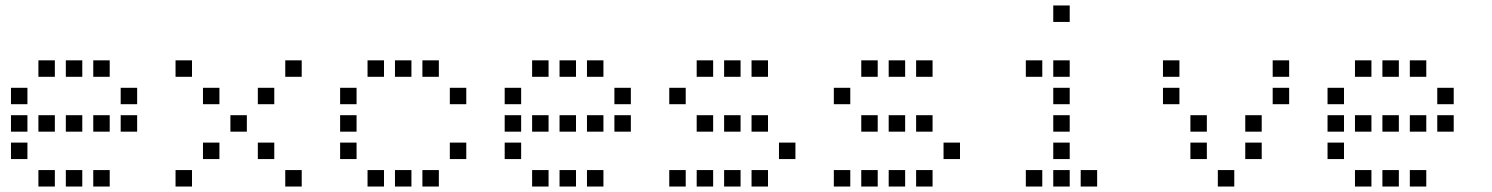

<svg xmlns="http://www.w3.org/2000/svg" viewBox="-20 -700 5440 700"><path d="M121 -480Q120 -480 120 -480Q120 -480 120 -479V-421Q120 -420 120 -420Q120 -420 121 -420H179Q180 -420 180 -420Q180 -420 180 -421V-479Q180 -480 180 -480Q180 -480 179 -480ZM221 -480Q220 -480 220 -480Q220 -480 220 -479V-421Q220 -420 220 -420Q220 -420 221 -420H279Q280 -420 280 -420Q280 -420 280 -421V-479Q280 -480 280 -480Q280 -480 279 -480ZM321 -480Q320 -480 320 -480Q320 -480 320 -479V-421Q320 -420 320 -420Q320 -420 321 -420H379Q380 -420 380 -420Q380 -420 380 -421V-479Q380 -480 380 -480Q380 -480 379 -480ZM21 -380Q20 -380 20 -380Q20 -380 20 -379V-321Q20 -320 20 -320Q20 -320 21 -320H79Q80 -320 80 -320Q80 -320 80 -321V-379Q80 -380 80 -380Q80 -380 79 -380ZM421 -380Q420 -380 420 -380Q420 -380 420 -379V-321Q420 -320 420 -320Q420 -320 421 -320H479Q480 -320 480 -320Q480 -320 480 -321V-379Q480 -380 480 -380Q480 -380 479 -380ZM21 -280Q20 -280 20 -280Q20 -280 20 -279V-221Q20 -220 20 -220Q20 -220 21 -220H79Q80 -220 80 -220Q80 -220 80 -221V-279Q80 -280 80 -280Q80 -280 79 -280ZM121 -280Q120 -280 120 -280Q120 -280 120 -279V-221Q120 -220 120 -220Q120 -220 121 -220H179Q180 -220 180 -220Q180 -220 180 -221V-279Q180 -280 180 -280Q180 -280 179 -280ZM221 -280Q220 -280 220 -280Q220 -280 220 -279V-221Q220 -220 220 -220Q220 -220 221 -220H279Q280 -220 280 -220Q280 -220 280 -221V-279Q280 -280 280 -280Q280 -280 279 -280ZM321 -280Q320 -280 320 -280Q320 -280 320 -279V-221Q320 -220 320 -220Q320 -220 321 -220H379Q380 -220 380 -220Q380 -220 380 -221V-279Q380 -280 380 -280Q380 -280 379 -280ZM421 -280Q420 -280 420 -280Q420 -280 420 -279V-221Q420 -220 420 -220Q420 -220 421 -220H479Q480 -220 480 -220Q480 -220 480 -221V-279Q480 -280 480 -280Q480 -280 479 -280ZM21 -180Q20 -180 20 -180Q20 -180 20 -179V-121Q20 -120 20 -120Q20 -120 21 -120H79Q80 -120 80 -120Q80 -120 80 -121V-179Q80 -180 80 -180Q80 -180 79 -180ZM121 -80Q120 -80 120 -80Q120 -80 120 -79V-21Q120 -20 120 -20Q120 -20 121 -20H179Q180 -20 180 -20Q180 -20 180 -21V-79Q180 -80 180 -80Q180 -80 179 -80ZM221 -80Q220 -80 220 -80Q220 -80 220 -79V-21Q220 -20 220 -20Q220 -20 221 -20H279Q280 -20 280 -20Q280 -20 280 -21V-79Q280 -80 280 -80Q280 -80 279 -80ZM321 -80Q320 -80 320 -80Q320 -80 320 -79V-21Q320 -20 320 -20Q320 -20 321 -20H379Q380 -20 380 -20Q380 -20 380 -21V-79Q380 -80 380 -80Q380 -80 379 -80Z M621 -480Q620 -480 620 -480Q620 -480 620 -479V-421Q620 -420 620 -420Q620 -420 621 -420H679Q680 -420 680 -420Q680 -420 680 -421V-479Q680 -480 680 -480Q680 -480 679 -480ZM1021 -480Q1020 -480 1020 -480Q1020 -480 1020 -479V-421Q1020 -420 1020 -420Q1020 -420 1021 -420H1079Q1080 -420 1080 -420Q1080 -420 1080 -421V-479Q1080 -480 1080 -480Q1080 -480 1079 -480ZM721 -380Q720 -380 720 -380Q720 -380 720 -379V-321Q720 -320 720 -320Q720 -320 721 -320H779Q780 -320 780 -320Q780 -320 780 -321V-379Q780 -380 780 -380Q780 -380 779 -380ZM921 -380Q920 -380 920 -380Q920 -380 920 -379V-321Q920 -320 920 -320Q920 -320 921 -320H979Q980 -320 980 -320Q980 -320 980 -321V-379Q980 -380 980 -380Q980 -380 979 -380ZM821 -280Q820 -280 820 -280Q820 -280 820 -279V-221Q820 -220 820 -220Q820 -220 821 -220H879Q880 -220 880 -220Q880 -220 880 -221V-279Q880 -280 880 -280Q880 -280 879 -280ZM721 -180Q720 -180 720 -180Q720 -180 720 -179V-121Q720 -120 720 -120Q720 -120 721 -120H779Q780 -120 780 -120Q780 -120 780 -121V-179Q780 -180 780 -180Q780 -180 779 -180ZM921 -180Q920 -180 920 -180Q920 -180 920 -179V-121Q920 -120 920 -120Q920 -120 921 -120H979Q980 -120 980 -120Q980 -120 980 -121V-179Q980 -180 980 -180Q980 -180 979 -180ZM621 -80Q620 -80 620 -80Q620 -80 620 -79V-21Q620 -20 620 -20Q620 -20 621 -20H679Q680 -20 680 -20Q680 -20 680 -21V-79Q680 -80 680 -80Q680 -80 679 -80ZM1021 -80Q1020 -80 1020 -80Q1020 -80 1020 -79V-21Q1020 -20 1020 -20Q1020 -20 1021 -20H1079Q1080 -20 1080 -20Q1080 -20 1080 -21V-79Q1080 -80 1080 -80Q1080 -80 1079 -80Z M1321 -480Q1320 -480 1320 -480Q1320 -480 1320 -479V-421Q1320 -420 1320 -420Q1320 -420 1321 -420H1379Q1380 -420 1380 -420Q1380 -420 1380 -421V-479Q1380 -480 1380 -480Q1380 -480 1379 -480ZM1421 -480Q1420 -480 1420 -480Q1420 -480 1420 -479V-421Q1420 -420 1420 -420Q1420 -420 1421 -420H1479Q1480 -420 1480 -420Q1480 -420 1480 -421V-479Q1480 -480 1480 -480Q1480 -480 1479 -480ZM1521 -480Q1520 -480 1520 -480Q1520 -480 1520 -479V-421Q1520 -420 1520 -420Q1520 -420 1521 -420H1579Q1580 -420 1580 -420Q1580 -420 1580 -421V-479Q1580 -480 1580 -480Q1580 -480 1579 -480ZM1221 -380Q1220 -380 1220 -380Q1220 -380 1220 -379V-321Q1220 -320 1220 -320Q1220 -320 1221 -320H1279Q1280 -320 1280 -320Q1280 -320 1280 -321V-379Q1280 -380 1280 -380Q1280 -380 1279 -380ZM1621 -380Q1620 -380 1620 -380Q1620 -380 1620 -379V-321Q1620 -320 1620 -320Q1620 -320 1621 -320H1679Q1680 -320 1680 -320Q1680 -320 1680 -321V-379Q1680 -380 1680 -380Q1680 -380 1679 -380ZM1221 -280Q1220 -280 1220 -280Q1220 -280 1220 -279V-221Q1220 -220 1220 -220Q1220 -220 1221 -220H1279Q1280 -220 1280 -220Q1280 -220 1280 -221V-279Q1280 -280 1280 -280Q1280 -280 1279 -280ZM1221 -180Q1220 -180 1220 -180Q1220 -180 1220 -179V-121Q1220 -120 1220 -120Q1220 -120 1221 -120H1279Q1280 -120 1280 -120Q1280 -120 1280 -121V-179Q1280 -180 1280 -180Q1280 -180 1279 -180ZM1621 -180Q1620 -180 1620 -180Q1620 -180 1620 -179V-121Q1620 -120 1620 -120Q1620 -120 1621 -120H1679Q1680 -120 1680 -120Q1680 -120 1680 -121V-179Q1680 -180 1680 -180Q1680 -180 1679 -180ZM1321 -80Q1320 -80 1320 -80Q1320 -80 1320 -79V-21Q1320 -20 1320 -20Q1320 -20 1321 -20H1379Q1380 -20 1380 -20Q1380 -20 1380 -21V-79Q1380 -80 1380 -80Q1380 -80 1379 -80ZM1421 -80Q1420 -80 1420 -80Q1420 -80 1420 -79V-21Q1420 -20 1420 -20Q1420 -20 1421 -20H1479Q1480 -20 1480 -20Q1480 -20 1480 -21V-79Q1480 -80 1480 -80Q1480 -80 1479 -80ZM1521 -80Q1520 -80 1520 -80Q1520 -80 1520 -79V-21Q1520 -20 1520 -20Q1520 -20 1521 -20H1579Q1580 -20 1580 -20Q1580 -20 1580 -21V-79Q1580 -80 1580 -80Q1580 -80 1579 -80Z M1921 -480Q1920 -480 1920 -480Q1920 -480 1920 -479V-421Q1920 -420 1920 -420Q1920 -420 1921 -420H1979Q1980 -420 1980 -420Q1980 -420 1980 -421V-479Q1980 -480 1980 -480Q1980 -480 1979 -480ZM2021 -480Q2020 -480 2020 -480Q2020 -480 2020 -479V-421Q2020 -420 2020 -420Q2020 -420 2021 -420H2079Q2080 -420 2080 -420Q2080 -420 2080 -421V-479Q2080 -480 2080 -480Q2080 -480 2079 -480ZM2121 -480Q2120 -480 2120 -480Q2120 -480 2120 -479V-421Q2120 -420 2120 -420Q2120 -420 2121 -420H2179Q2180 -420 2180 -420Q2180 -420 2180 -421V-479Q2180 -480 2180 -480Q2180 -480 2179 -480ZM1821 -380Q1820 -380 1820 -380Q1820 -380 1820 -379V-321Q1820 -320 1820 -320Q1820 -320 1821 -320H1879Q1880 -320 1880 -320Q1880 -320 1880 -321V-379Q1880 -380 1880 -380Q1880 -380 1879 -380ZM2221 -380Q2220 -380 2220 -380Q2220 -380 2220 -379V-321Q2220 -320 2220 -320Q2220 -320 2221 -320H2279Q2280 -320 2280 -320Q2280 -320 2280 -321V-379Q2280 -380 2280 -380Q2280 -380 2279 -380ZM1821 -280Q1820 -280 1820 -280Q1820 -280 1820 -279V-221Q1820 -220 1820 -220Q1820 -220 1821 -220H1879Q1880 -220 1880 -220Q1880 -220 1880 -221V-279Q1880 -280 1880 -280Q1880 -280 1879 -280ZM1921 -280Q1920 -280 1920 -280Q1920 -280 1920 -279V-221Q1920 -220 1920 -220Q1920 -220 1921 -220H1979Q1980 -220 1980 -220Q1980 -220 1980 -221V-279Q1980 -280 1980 -280Q1980 -280 1979 -280ZM2021 -280Q2020 -280 2020 -280Q2020 -280 2020 -279V-221Q2020 -220 2020 -220Q2020 -220 2021 -220H2079Q2080 -220 2080 -220Q2080 -220 2080 -221V-279Q2080 -280 2080 -280Q2080 -280 2079 -280ZM2121 -280Q2120 -280 2120 -280Q2120 -280 2120 -279V-221Q2120 -220 2120 -220Q2120 -220 2121 -220H2179Q2180 -220 2180 -220Q2180 -220 2180 -221V-279Q2180 -280 2180 -280Q2180 -280 2179 -280ZM2221 -280Q2220 -280 2220 -280Q2220 -280 2220 -279V-221Q2220 -220 2220 -220Q2220 -220 2221 -220H2279Q2280 -220 2280 -220Q2280 -220 2280 -221V-279Q2280 -280 2280 -280Q2280 -280 2279 -280ZM1821 -180Q1820 -180 1820 -180Q1820 -180 1820 -179V-121Q1820 -120 1820 -120Q1820 -120 1821 -120H1879Q1880 -120 1880 -120Q1880 -120 1880 -121V-179Q1880 -180 1880 -180Q1880 -180 1879 -180ZM1921 -80Q1920 -80 1920 -80Q1920 -80 1920 -79V-21Q1920 -20 1920 -20Q1920 -20 1921 -20H1979Q1980 -20 1980 -20Q1980 -20 1980 -21V-79Q1980 -80 1980 -80Q1980 -80 1979 -80ZM2021 -80Q2020 -80 2020 -80Q2020 -80 2020 -79V-21Q2020 -20 2020 -20Q2020 -20 2021 -20H2079Q2080 -20 2080 -20Q2080 -20 2080 -21V-79Q2080 -80 2080 -80Q2080 -80 2079 -80ZM2121 -80Q2120 -80 2120 -80Q2120 -80 2120 -79V-21Q2120 -20 2120 -20Q2120 -20 2121 -20H2179Q2180 -20 2180 -20Q2180 -20 2180 -21V-79Q2180 -80 2180 -80Q2180 -80 2179 -80Z M2521 -480Q2520 -480 2520 -480Q2520 -480 2520 -479V-421Q2520 -420 2520 -420Q2520 -420 2521 -420H2579Q2580 -420 2580 -420Q2580 -420 2580 -421V-479Q2580 -480 2580 -480Q2580 -480 2579 -480ZM2621 -480Q2620 -480 2620 -480Q2620 -480 2620 -479V-421Q2620 -420 2620 -420Q2620 -420 2621 -420H2679Q2680 -420 2680 -420Q2680 -420 2680 -421V-479Q2680 -480 2680 -480Q2680 -480 2679 -480ZM2721 -480Q2720 -480 2720 -480Q2720 -480 2720 -479V-421Q2720 -420 2720 -420Q2720 -420 2721 -420H2779Q2780 -420 2780 -420Q2780 -420 2780 -421V-479Q2780 -480 2780 -480Q2780 -480 2779 -480ZM2421 -380Q2420 -380 2420 -380Q2420 -380 2420 -379V-321Q2420 -320 2420 -320Q2420 -320 2421 -320H2479Q2480 -320 2480 -320Q2480 -320 2480 -321V-379Q2480 -380 2480 -380Q2480 -380 2479 -380ZM2521 -280Q2520 -280 2520 -280Q2520 -280 2520 -279V-221Q2520 -220 2520 -220Q2520 -220 2521 -220H2579Q2580 -220 2580 -220Q2580 -220 2580 -221V-279Q2580 -280 2580 -280Q2580 -280 2579 -280ZM2621 -280Q2620 -280 2620 -280Q2620 -280 2620 -279V-221Q2620 -220 2620 -220Q2620 -220 2621 -220H2679Q2680 -220 2680 -220Q2680 -220 2680 -221V-279Q2680 -280 2680 -280Q2680 -280 2679 -280ZM2721 -280Q2720 -280 2720 -280Q2720 -280 2720 -279V-221Q2720 -220 2720 -220Q2720 -220 2721 -220H2779Q2780 -220 2780 -220Q2780 -220 2780 -221V-279Q2780 -280 2780 -280Q2780 -280 2779 -280ZM2821 -180Q2820 -180 2820 -180Q2820 -180 2820 -179V-121Q2820 -120 2820 -120Q2820 -120 2821 -120H2879Q2880 -120 2880 -120Q2880 -120 2880 -121V-179Q2880 -180 2880 -180Q2880 -180 2879 -180ZM2421 -80Q2420 -80 2420 -80Q2420 -80 2420 -79V-21Q2420 -20 2420 -20Q2420 -20 2421 -20H2479Q2480 -20 2480 -20Q2480 -20 2480 -21V-79Q2480 -80 2480 -80Q2480 -80 2479 -80ZM2521 -80Q2520 -80 2520 -80Q2520 -80 2520 -79V-21Q2520 -20 2520 -20Q2520 -20 2521 -20H2579Q2580 -20 2580 -20Q2580 -20 2580 -21V-79Q2580 -80 2580 -80Q2580 -80 2579 -80ZM2621 -80Q2620 -80 2620 -80Q2620 -80 2620 -79V-21Q2620 -20 2620 -20Q2620 -20 2621 -20H2679Q2680 -20 2680 -20Q2680 -20 2680 -21V-79Q2680 -80 2680 -80Q2680 -80 2679 -80ZM2721 -80Q2720 -80 2720 -80Q2720 -80 2720 -79V-21Q2720 -20 2720 -20Q2720 -20 2721 -20H2779Q2780 -20 2780 -20Q2780 -20 2780 -21V-79Q2780 -80 2780 -80Q2780 -80 2779 -80Z M3121 -480Q3120 -480 3120 -480Q3120 -480 3120 -479V-421Q3120 -420 3120 -420Q3120 -420 3121 -420H3179Q3180 -420 3180 -420Q3180 -420 3180 -421V-479Q3180 -480 3180 -480Q3180 -480 3179 -480ZM3221 -480Q3220 -480 3220 -480Q3220 -480 3220 -479V-421Q3220 -420 3220 -420Q3220 -420 3221 -420H3279Q3280 -420 3280 -420Q3280 -420 3280 -421V-479Q3280 -480 3280 -480Q3280 -480 3279 -480ZM3321 -480Q3320 -480 3320 -480Q3320 -480 3320 -479V-421Q3320 -420 3320 -420Q3320 -420 3321 -420H3379Q3380 -420 3380 -420Q3380 -420 3380 -421V-479Q3380 -480 3380 -480Q3380 -480 3379 -480ZM3021 -380Q3020 -380 3020 -380Q3020 -380 3020 -379V-321Q3020 -320 3020 -320Q3020 -320 3021 -320H3079Q3080 -320 3080 -320Q3080 -320 3080 -321V-379Q3080 -380 3080 -380Q3080 -380 3079 -380ZM3121 -280Q3120 -280 3120 -280Q3120 -280 3120 -279V-221Q3120 -220 3120 -220Q3120 -220 3121 -220H3179Q3180 -220 3180 -220Q3180 -220 3180 -221V-279Q3180 -280 3180 -280Q3180 -280 3179 -280ZM3221 -280Q3220 -280 3220 -280Q3220 -280 3220 -279V-221Q3220 -220 3220 -220Q3220 -220 3221 -220H3279Q3280 -220 3280 -220Q3280 -220 3280 -221V-279Q3280 -280 3280 -280Q3280 -280 3279 -280ZM3321 -280Q3320 -280 3320 -280Q3320 -280 3320 -279V-221Q3320 -220 3320 -220Q3320 -220 3321 -220H3379Q3380 -220 3380 -220Q3380 -220 3380 -221V-279Q3380 -280 3380 -280Q3380 -280 3379 -280ZM3421 -180Q3420 -180 3420 -180Q3420 -180 3420 -179V-121Q3420 -120 3420 -120Q3420 -120 3421 -120H3479Q3480 -120 3480 -120Q3480 -120 3480 -121V-179Q3480 -180 3480 -180Q3480 -180 3479 -180ZM3021 -80Q3020 -80 3020 -80Q3020 -80 3020 -79V-21Q3020 -20 3020 -20Q3020 -20 3021 -20H3079Q3080 -20 3080 -20Q3080 -20 3080 -21V-79Q3080 -80 3080 -80Q3080 -80 3079 -80ZM3121 -80Q3120 -80 3120 -80Q3120 -80 3120 -79V-21Q3120 -20 3120 -20Q3120 -20 3121 -20H3179Q3180 -20 3180 -20Q3180 -20 3180 -21V-79Q3180 -80 3180 -80Q3180 -80 3179 -80ZM3221 -80Q3220 -80 3220 -80Q3220 -80 3220 -79V-21Q3220 -20 3220 -20Q3220 -20 3221 -20H3279Q3280 -20 3280 -20Q3280 -20 3280 -21V-79Q3280 -80 3280 -80Q3280 -80 3279 -80ZM3321 -80Q3320 -80 3320 -80Q3320 -80 3320 -79V-21Q3320 -20 3320 -20Q3320 -20 3321 -20H3379Q3380 -20 3380 -20Q3380 -20 3380 -21V-79Q3380 -80 3380 -80Q3380 -80 3379 -80Z M3821 -680Q3820 -680 3820 -680Q3820 -680 3820 -679V-621Q3820 -620 3820 -620Q3820 -620 3821 -620H3879Q3880 -620 3880 -620Q3880 -620 3880 -621V-679Q3880 -680 3880 -680Q3880 -680 3879 -680ZM3721 -480Q3720 -480 3720 -480Q3720 -480 3720 -479V-421Q3720 -420 3720 -420Q3720 -420 3721 -420H3779Q3780 -420 3780 -420Q3780 -420 3780 -421V-479Q3780 -480 3780 -480Q3780 -480 3779 -480ZM3821 -480Q3820 -480 3820 -480Q3820 -480 3820 -479V-421Q3820 -420 3820 -420Q3820 -420 3821 -420H3879Q3880 -420 3880 -420Q3880 -420 3880 -421V-479Q3880 -480 3880 -480Q3880 -480 3879 -480ZM3821 -380Q3820 -380 3820 -380Q3820 -380 3820 -379V-321Q3820 -320 3820 -320Q3820 -320 3821 -320H3879Q3880 -320 3880 -320Q3880 -320 3880 -321V-379Q3880 -380 3880 -380Q3880 -380 3879 -380ZM3821 -280Q3820 -280 3820 -280Q3820 -280 3820 -279V-221Q3820 -220 3820 -220Q3820 -220 3821 -220H3879Q3880 -220 3880 -220Q3880 -220 3880 -221V-279Q3880 -280 3880 -280Q3880 -280 3879 -280ZM3821 -180Q3820 -180 3820 -180Q3820 -180 3820 -179V-121Q3820 -120 3820 -120Q3820 -120 3821 -120H3879Q3880 -120 3880 -120Q3880 -120 3880 -121V-179Q3880 -180 3880 -180Q3880 -180 3879 -180ZM3721 -80Q3720 -80 3720 -80Q3720 -80 3720 -79V-21Q3720 -20 3720 -20Q3720 -20 3721 -20H3779Q3780 -20 3780 -20Q3780 -20 3780 -21V-79Q3780 -80 3780 -80Q3780 -80 3779 -80ZM3821 -80Q3820 -80 3820 -80Q3820 -80 3820 -79V-21Q3820 -20 3820 -20Q3820 -20 3821 -20H3879Q3880 -20 3880 -20Q3880 -20 3880 -21V-79Q3880 -80 3880 -80Q3880 -80 3879 -80ZM3921 -80Q3920 -80 3920 -80Q3920 -80 3920 -79V-21Q3920 -20 3920 -20Q3920 -20 3921 -20H3979Q3980 -20 3980 -20Q3980 -20 3980 -21V-79Q3980 -80 3980 -80Q3980 -80 3979 -80Z M4221 -480Q4220 -480 4220 -480Q4220 -480 4220 -479V-421Q4220 -420 4220 -420Q4220 -420 4221 -420H4279Q4280 -420 4280 -420Q4280 -420 4280 -421V-479Q4280 -480 4280 -480Q4280 -480 4279 -480ZM4621 -480Q4620 -480 4620 -480Q4620 -480 4620 -479V-421Q4620 -420 4620 -420Q4620 -420 4621 -420H4679Q4680 -420 4680 -420Q4680 -420 4680 -421V-479Q4680 -480 4680 -480Q4680 -480 4679 -480ZM4221 -380Q4220 -380 4220 -380Q4220 -380 4220 -379V-321Q4220 -320 4220 -320Q4220 -320 4221 -320H4279Q4280 -320 4280 -320Q4280 -320 4280 -321V-379Q4280 -380 4280 -380Q4280 -380 4279 -380ZM4621 -380Q4620 -380 4620 -380Q4620 -380 4620 -379V-321Q4620 -320 4620 -320Q4620 -320 4621 -320H4679Q4680 -320 4680 -320Q4680 -320 4680 -321V-379Q4680 -380 4680 -380Q4680 -380 4679 -380ZM4321 -280Q4320 -280 4320 -280Q4320 -280 4320 -279V-221Q4320 -220 4320 -220Q4320 -220 4321 -220H4379Q4380 -220 4380 -220Q4380 -220 4380 -221V-279Q4380 -280 4380 -280Q4380 -280 4379 -280ZM4521 -280Q4520 -280 4520 -280Q4520 -280 4520 -279V-221Q4520 -220 4520 -220Q4520 -220 4521 -220H4579Q4580 -220 4580 -220Q4580 -220 4580 -221V-279Q4580 -280 4580 -280Q4580 -280 4579 -280ZM4321 -180Q4320 -180 4320 -180Q4320 -180 4320 -179V-121Q4320 -120 4320 -120Q4320 -120 4321 -120H4379Q4380 -120 4380 -120Q4380 -120 4380 -121V-179Q4380 -180 4380 -180Q4380 -180 4379 -180ZM4521 -180Q4520 -180 4520 -180Q4520 -180 4520 -179V-121Q4520 -120 4520 -120Q4520 -120 4521 -120H4579Q4580 -120 4580 -120Q4580 -120 4580 -121V-179Q4580 -180 4580 -180Q4580 -180 4579 -180ZM4421 -80Q4420 -80 4420 -80Q4420 -80 4420 -79V-21Q4420 -20 4420 -20Q4420 -20 4421 -20H4479Q4480 -20 4480 -20Q4480 -20 4480 -21V-79Q4480 -80 4480 -80Q4480 -80 4479 -80Z M4921 -480Q4920 -480 4920 -480Q4920 -480 4920 -479V-421Q4920 -420 4920 -420Q4920 -420 4921 -420H4979Q4980 -420 4980 -420Q4980 -420 4980 -421V-479Q4980 -480 4980 -480Q4980 -480 4979 -480ZM5021 -480Q5020 -480 5020 -480Q5020 -480 5020 -479V-421Q5020 -420 5020 -420Q5020 -420 5021 -420H5079Q5080 -420 5080 -420Q5080 -420 5080 -421V-479Q5080 -480 5080 -480Q5080 -480 5079 -480ZM5121 -480Q5120 -480 5120 -480Q5120 -480 5120 -479V-421Q5120 -420 5120 -420Q5120 -420 5121 -420H5179Q5180 -420 5180 -420Q5180 -420 5180 -421V-479Q5180 -480 5180 -480Q5180 -480 5179 -480ZM4821 -380Q4820 -380 4820 -380Q4820 -380 4820 -379V-321Q4820 -320 4820 -320Q4820 -320 4821 -320H4879Q4880 -320 4880 -320Q4880 -320 4880 -321V-379Q4880 -380 4880 -380Q4880 -380 4879 -380ZM5221 -380Q5220 -380 5220 -380Q5220 -380 5220 -379V-321Q5220 -320 5220 -320Q5220 -320 5221 -320H5279Q5280 -320 5280 -320Q5280 -320 5280 -321V-379Q5280 -380 5280 -380Q5280 -380 5279 -380ZM4821 -280Q4820 -280 4820 -280Q4820 -280 4820 -279V-221Q4820 -220 4820 -220Q4820 -220 4821 -220H4879Q4880 -220 4880 -220Q4880 -220 4880 -221V-279Q4880 -280 4880 -280Q4880 -280 4879 -280ZM4921 -280Q4920 -280 4920 -280Q4920 -280 4920 -279V-221Q4920 -220 4920 -220Q4920 -220 4921 -220H4979Q4980 -220 4980 -220Q4980 -220 4980 -221V-279Q4980 -280 4980 -280Q4980 -280 4979 -280ZM5021 -280Q5020 -280 5020 -280Q5020 -280 5020 -279V-221Q5020 -220 5020 -220Q5020 -220 5021 -220H5079Q5080 -220 5080 -220Q5080 -220 5080 -221V-279Q5080 -280 5080 -280Q5080 -280 5079 -280ZM5121 -280Q5120 -280 5120 -280Q5120 -280 5120 -279V-221Q5120 -220 5120 -220Q5120 -220 5121 -220H5179Q5180 -220 5180 -220Q5180 -220 5180 -221V-279Q5180 -280 5180 -280Q5180 -280 5179 -280ZM5221 -280Q5220 -280 5220 -280Q5220 -280 5220 -279V-221Q5220 -220 5220 -220Q5220 -220 5221 -220H5279Q5280 -220 5280 -220Q5280 -220 5280 -221V-279Q5280 -280 5280 -280Q5280 -280 5279 -280ZM4821 -180Q4820 -180 4820 -180Q4820 -180 4820 -179V-121Q4820 -120 4820 -120Q4820 -120 4821 -120H4879Q4880 -120 4880 -120Q4880 -120 4880 -121V-179Q4880 -180 4880 -180Q4880 -180 4879 -180ZM4921 -80Q4920 -80 4920 -80Q4920 -80 4920 -79V-21Q4920 -20 4920 -20Q4920 -20 4921 -20H4979Q4980 -20 4980 -20Q4980 -20 4980 -21V-79Q4980 -80 4980 -80Q4980 -80 4979 -80ZM5021 -80Q5020 -80 5020 -80Q5020 -80 5020 -79V-21Q5020 -20 5020 -20Q5020 -20 5021 -20H5079Q5080 -20 5080 -20Q5080 -20 5080 -21V-79Q5080 -80 5080 -80Q5080 -80 5079 -80ZM5121 -80Q5120 -80 5120 -80Q5120 -80 5120 -79V-21Q5120 -20 5120 -20Q5120 -20 5121 -20H5179Q5180 -20 5180 -20Q5180 -20 5180 -21V-79Q5180 -80 5180 -80Q5180 -80 5179 -80Z"/></svg>

Font: Doto Medium
Style: Regular
Weight: 500
Monospace: yes
Version: Version 1.000